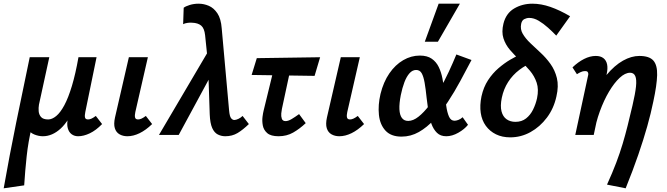

<svg xmlns="http://www.w3.org/2000/svg" viewBox="-45 -731 3612 1040"><path d="M-25 289Q6 113 42.5 -66Q79 -245 116 -421H222L166 -164Q163 -147 164.5 -128.5Q166 -110 177.5 -97Q189 -84 216 -84Q237 -84 259.5 -102.5Q282 -121 303.5 -161Q325 -201 344.5 -265.5Q364 -330 380 -421H439Q408 -264 368.5 -170Q329 -76 283.5 -34.5Q238 7 187 7Q176 7 164 4.5Q152 2 141 -2.5Q130 -7 122 -13.5Q114 -20 111 -28L127 -43Q108 36 99.5 115Q91 194 86 273ZM378 7Q358 7 343 -4Q328 -15 322 -37Q316 -59 323 -92L393 -421H478L417 -124Q413 -105 415.5 -94.5Q418 -84 432 -84Q440 -84 449.5 -88Q459 -92 474 -103L508 -59Q475 -25 441.5 -9Q408 7 378 7Z M645 7Q621 7 602.5 -3.5Q584 -14 577 -36.5Q570 -59 578 -95L653 -421H756L688 -124Q684 -106 686.5 -95Q689 -84 703 -84Q711 -84 720.5 -88Q730 -92 745 -103L779 -59Q745 -26 711 -9.5Q677 7 645 7Z M1175 7Q1154 7 1135 -2.5Q1116 -12 1104.5 -37.5Q1093 -63 1091 -112L1082 -385L1066 -540Q1062 -578 1044.5 -592.5Q1027 -607 995 -608Q984 -609 970 -607Q956 -605 947 -600L950 -689Q960 -697 982.5 -704Q1005 -711 1031 -711Q1059 -711 1086 -699.5Q1113 -688 1132.5 -659Q1152 -630 1156 -577L1196 -132Q1199 -100 1207 -90.5Q1215 -81 1224 -81Q1233 -81 1246 -87Q1259 -93 1269 -103L1303 -59Q1271 -28 1242 -10.5Q1213 7 1175 7ZM816 0 1097 -477 1113 -351 923 0Z M1464 7Q1422 7 1402.5 -10Q1383 -27 1378.5 -51.5Q1374 -76 1377 -98.5Q1380 -121 1383 -132L1451 -411H1540L1482 -141Q1480 -132 1478.5 -116.5Q1477 -101 1481.5 -88Q1486 -75 1502 -75Q1516 -75 1534.5 -86Q1553 -97 1575 -113L1611 -64Q1578 -33 1543 -13Q1508 7 1464 7ZM1318 -325 1346 -416 1689 -421 1659 -320Z M1793 7Q1769 7 1750.5 -3.5Q1732 -14 1725 -36.5Q1718 -59 1726 -95L1801 -421H1904L1836 -124Q1832 -106 1834.5 -95Q1837 -84 1851 -84Q1859 -84 1868.5 -88Q1878 -92 1893 -103L1927 -59Q1893 -26 1859 -9.5Q1825 7 1793 7Z M2130 9Q2073 9 2043 -23.5Q2013 -56 2007.5 -109Q2002 -162 2016 -222Q2032 -287 2064 -333.5Q2096 -380 2139 -405Q2182 -430 2229 -430Q2269 -430 2293.5 -413Q2318 -396 2331.5 -368Q2345 -340 2351.5 -306Q2358 -272 2362 -237Q2367 -195 2372 -158.5Q2377 -122 2387 -99.5Q2397 -77 2417 -77Q2426 -77 2438 -81.5Q2450 -86 2461 -96L2490 -55Q2471 -31 2437.5 -12Q2404 7 2372 7Q2341 7 2322 -11.5Q2303 -30 2292 -60Q2281 -90 2275.5 -126.5Q2270 -163 2266 -200Q2261 -249 2255 -283Q2249 -317 2239 -334.5Q2229 -352 2209 -352Q2189 -352 2173 -334Q2157 -316 2145.5 -285.5Q2134 -255 2126 -216Q2117 -170 2118.5 -139Q2120 -108 2132 -92Q2144 -76 2166 -76Q2193 -76 2222 -99Q2251 -122 2280 -160Q2309 -198 2336 -245.5Q2363 -293 2386 -342.5Q2409 -392 2427 -436L2509 -406Q2480 -351 2448.5 -292.5Q2417 -234 2381.5 -180Q2346 -126 2307 -83.5Q2268 -41 2224 -16Q2180 9 2130 9ZM2256 -505 2331 -711H2446L2327 -505Z M2719 13Q2675 13 2641.5 -3.5Q2608 -20 2586.5 -49.5Q2565 -79 2559 -119.5Q2553 -160 2563 -209Q2574 -259 2598.5 -296.5Q2623 -334 2655 -361.5Q2687 -389 2718.5 -407.5Q2750 -426 2775 -436.5Q2800 -447 2810 -452L2844 -395Q2803 -379 2767.5 -352Q2732 -325 2707.5 -287Q2683 -249 2673 -201Q2664 -157 2671.5 -128Q2679 -99 2699 -85Q2719 -71 2747 -71Q2781 -71 2804.5 -89.5Q2828 -108 2842.5 -137.5Q2857 -167 2864 -199Q2874 -247 2862 -283Q2850 -319 2825 -348.5Q2800 -378 2771 -405Q2742 -432 2717.5 -460.5Q2693 -489 2682 -523.5Q2671 -558 2682 -603Q2696 -659 2740 -685Q2784 -711 2839 -711Q2886 -711 2936.5 -693.5Q2987 -676 3043 -643L2968 -538Q2948 -559 2923.5 -581Q2899 -603 2873 -618.5Q2847 -634 2822 -634Q2808 -634 2795 -627.5Q2782 -621 2778 -602Q2772 -573 2786.5 -548Q2801 -523 2827 -498Q2853 -473 2882.5 -446Q2912 -419 2936.5 -385Q2961 -351 2971.5 -308Q2982 -265 2969 -209Q2955 -144 2917.5 -94Q2880 -44 2828.5 -15.5Q2777 13 2719 13Z M3243 269Q3273 203 3293 150Q3313 97 3327.5 48.5Q3342 0 3354.5 -50Q3367 -100 3381 -160Q3396 -224 3400 -262.5Q3404 -301 3396 -319Q3388 -337 3368 -337Q3341 -337 3311.5 -309.5Q3282 -282 3254 -235Q3226 -188 3204 -127.5Q3182 -67 3171 0H3097Q3122 -111 3159 -191.5Q3196 -272 3240 -324.5Q3284 -377 3329.5 -402.5Q3375 -428 3418 -428Q3472 -428 3494 -403Q3516 -378 3514.5 -324Q3513 -270 3494 -182Q3481 -118 3461 -47Q3441 24 3412.5 107Q3384 190 3344 289ZM3071 0 3140 -320Q3142 -326 3141.5 -332Q3141 -338 3137.5 -342Q3134 -346 3124 -346Q3112 -346 3100.5 -340.5Q3089 -335 3080 -329L3056 -366Q3086 -395 3118.5 -411.5Q3151 -428 3182 -428Q3208 -428 3223.5 -416Q3239 -404 3243.5 -382Q3248 -360 3241 -329L3171 0Z"/></svg>

Font: Ysabeau Infant
Style: Bold Italic
Weight: 700
Italic angle: -12°
Designer: Christian Thalmann (Catharsis Fonts)
Version: Version 2.001;gftools[0.9.30]; featfreeze: ss01,ss02,lnum